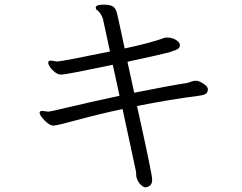

<svg xmlns="http://www.w3.org/2000/svg" viewBox="-20 -740 1040 824"><path d="M568 -285Q633 8 633 29.5Q633 51 622.5 57.5Q612 64 604.5 64Q597 64 586.5 55Q576 46 570 32.5Q564 19 564.5 11Q565 3 563 -7L506 -272Q407 -251 315 -226Q223 -201 210 -201Q197 -201 183.5 -212Q170 -223 160 -236Q150 -249 150 -256.5Q150 -264 162 -264L187 -261Q196 -261 275 -280Q354 -299 493 -329L464 -462Q461 -461 440 -457Q419 -453 388.5 -446.5Q358 -440 306.5 -430Q255 -420 242 -420Q229 -420 216 -430Q203 -440 195 -452Q187 -464 187 -470Q187 -480 198 -480L225 -476Q242 -476 452 -519L422 -658Q419 -669 411.5 -680.5Q404 -692 397.5 -696Q391 -700 391 -707V-709Q393 -720 423.5 -720Q454 -720 466 -711.5Q478 -703 483.5 -677.5Q489 -652 498.5 -609.5Q508 -567 515 -532Q628 -556 687 -578L693 -579Q720 -579 735.5 -568.5Q751 -558 752 -548V-546Q752 -538 746 -532Q740 -526 710.5 -517Q681 -508 527 -475L556 -342Q716 -374 784 -384Q792 -386 800 -389.5Q808 -393 820 -393.5Q832 -394 850.5 -382.5Q869 -371 872 -360V-355Q872 -339 854 -333L840 -330Q708 -313 568 -285Z"/></svg>

Font: LXGW WenKai Mono Lite
Style: Regular
Weight: 400
Monospace: yes
Designer: LXGW / Fontworks Inc.
Foundry: LXGW / Fontworks Inc.
Version: Version 1.520; June 14, 2025